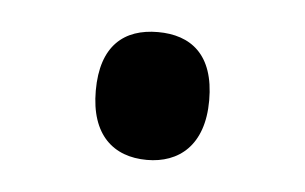

<svg xmlns="http://www.w3.org/2000/svg" viewBox="-27 -220 316 199"><g transform="rotate(5 131.0 -120.5)"><path d="M131 -54C164 -54 190 -74 190 -121C190 -169 165 -187 131 -187C96 -187 72 -168 72 -121C72 -75 96 -54 131 -54Z"/></g></svg>

Font: Noto Sans Malayalam UI SemiCondensed
Style: Regular
Weight: 400
Width: 4
Designer: Jelle Bosma - Monotype Design Team
Foundry: Monotype Imaging Inc.
Version: Version 2.104